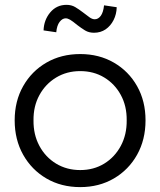

<svg xmlns="http://www.w3.org/2000/svg" viewBox="-20 -755 655 785"><path d="M308 10Q230.3 10 169.8 -25.3Q109.3 -60.7 74.7 -122.3Q40 -184 40 -263Q40 -341.7 74.7 -402.8Q109.3 -464 169.8 -499Q230.3 -534 308 -534Q385 -534 445.5 -499Q506 -464 540.5 -402.8Q575 -341.7 575 -263Q575 -184 540.5 -122.3Q506 -60.7 445.5 -25.3Q385 10 308 10ZM308 -59.7Q363.1 -59.7 406.2 -86.1Q449.2 -112.5 473.9 -158.5Q498.7 -204.6 498 -263Q498.7 -321.4 473.9 -366.8Q449.2 -412.2 406.2 -438.2Q363.1 -464.3 308 -464.3Q252.9 -464.3 209.3 -437.9Q165.8 -411.5 141.1 -366.1Q116.3 -320.7 117 -263Q116.3 -204.6 141.1 -158.5Q165.8 -112.5 209.3 -86.1Q252.9 -59.7 308 -59.7ZM364.4 -621.1Q343.4 -621.1 328 -630.4Q312.7 -639.8 297 -651.8Q276.3 -668.8 266.5 -674.4Q256.6 -680.1 248.6 -680.1Q235 -680.1 223.8 -665.6Q212.6 -651.1 210 -623.1L158.1 -630.7Q159.5 -673.3 185.4 -704.3Q211.4 -735.2 252 -735.2Q272.3 -735.2 287.6 -726Q303 -716.8 319 -704.5Q334.6 -692.2 346 -684.2Q357.3 -676.2 367.4 -676.2Q381.7 -676.2 392.1 -690.4Q402.4 -704.5 405.4 -733.2L457.2 -725.5Q456.5 -696.9 444.4 -673Q432.2 -649 411.8 -635Q391.3 -621.1 364.4 -621.1Z"/></svg>

Font: Lexend Medium
Style: Regular
Weight: 500
Designer: Bonnie Shaver-Troup, Thomas Jockin
Foundry: Lexend
Version: Version 1.005